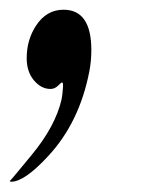

<svg xmlns="http://www.w3.org/2000/svg" viewBox="-44 -171 288 387"><path d="M140.1 -70.3Q140.1 -47.9 136.2 -27.8Q116.2 76.2 52.7 144Q5.4 195.3 -21.5 195.3Q-23.9 195.3 -24.4 193.8Q-24.4 195.3 20 141.1Q67.9 83 80.1 29.3Q82 20 83 4.4Q83.5 -4.9 81.1 -4.9Q79.6 -4.9 73 1.7Q66.4 8.3 57.6 8.3Q39.1 8.3 24.4 -9Q9.8 -26.4 9.8 -53.7Q9.8 -90.8 28.8 -119.6Q49.8 -151.4 84 -151.4Q140.1 -151.4 140.1 -70.3Z"/></svg>

Font: Dai Banna SIL Book
Style: BoldOblique
Weight: 700
Italic angle: -11°
Designer: Victor Gaultney
Foundry: SIL International
Version: Version 2.000